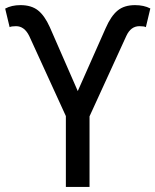

<svg xmlns="http://www.w3.org/2000/svg" viewBox="-39 -737 612 757"><path d="M267.6 -377.9 377.4 -625.5Q398.4 -673.8 424.6 -695.3Q450.7 -716.8 493.2 -716.8Q528.3 -716.8 553.7 -703.6L536.1 -629.9Q529.8 -633.8 510.7 -633.8Q476.6 -633.8 459 -595.2L314 -278.3V0H220.7V-279.3L76.2 -595.2Q57.1 -633.8 24.4 -633.8Q5.4 -633.8 -1 -629.9L-18.6 -703.1Q6.8 -716.8 41.5 -716.8Q84.5 -716.8 110.6 -696.3Q136.7 -675.8 157.2 -630.4Z"/></svg>

Font: RobotoInd
Style: Regular
Weight: 400
Designer: Google
Version: Version 2.001101; 2014